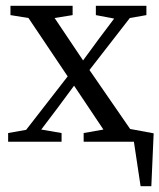

<svg xmlns="http://www.w3.org/2000/svg" viewBox="-20 -488 549 661"><path d="M310 -436V-468H484V-436L427 -426L288 -247L428 -44L509 -29L501 153H464L441 0H268V-30L336 -42L235 -193L178 -116L122 -42L192 -30V0H8V-30L70 -41L213 -225L78 -426L16 -436V-468H230V-436L168 -426L266 -280L321 -355L373 -424Z"/></svg>

Font: Source Serif 4 Subhead
Style: Regular
Weight: 400
Designer: Frank Grießhammer
Foundry: Adobe Systems Incorporated
Version: Version 4.004;hotconv 1.0.117;makeotfexe 2.5.65602